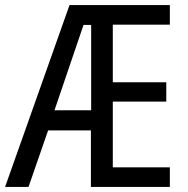

<svg xmlns="http://www.w3.org/2000/svg" viewBox="-22 -734 738 754"><path d="M645 0H335V-222H167L90 0H-2L251 -714H645V-637H421V-411H631V-335H421V-77H645ZM192 -301H336V-636H306Z"/></svg>

Font: Noto Sans Bengali UI Condensed
Style: Regular
Weight: 400
Width: 3
Designer: Jelle Bosma - Monotype Design Team
Foundry: Monotype Imaging Inc.
Version: Version 2.003; ttfautohint (v1.8.4.7-5d5b)